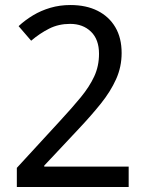

<svg xmlns="http://www.w3.org/2000/svg" viewBox="-20 -744 591 764"><path d="M47 -76 218 -262Q267 -315 301.5 -357Q336 -399 355 -440Q374 -481 374 -530Q374 -587 342 -618Q310 -649 259 -649Q213 -649 175.5 -630Q138 -611 104 -582L54 -640Q80 -664 111.5 -683Q143 -702 180.5 -713Q218 -724 260 -724Q323 -724 368.5 -701Q414 -678 439 -635.5Q464 -593 464 -533Q464 -478 442 -429Q420 -380 381.5 -332Q343 -284 293 -231L156 -85V-81H492V0H47Z"/></svg>

Font: lkannada15
Style: Book
Weight: 400
Designer: Jelle Bosma - Monotype Design Team
Foundry: Monotype Imaging Inc.
Version: Version 2.003